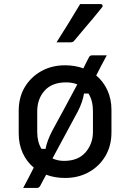

<svg xmlns="http://www.w3.org/2000/svg" viewBox="-20 -864 640 944"><path d="M374 -844H474Q482 -844 484 -838Q486 -832 481 -827Q457 -797 436.5 -772.5Q416 -748 394.5 -723Q373 -698 345 -664Q339 -656 328 -656H258Q287 -701 316 -748.5Q345 -796 374 -844ZM300 -543Q348 -543 390 -528Q396 -541 402 -552.5Q408 -564 414 -576Q419 -587 423 -589.5Q427 -592 435 -592H505Q491 -566 478 -541.5Q465 -517 453 -493Q488 -464 508 -420.5Q528 -377 528 -324V-213Q528 -147 498 -96.5Q468 -46 416.5 -17.5Q365 11 300 11Q249 11 207 -5Q199 10 191 24.5Q183 39 177 51Q171 60 162 60H94Q106 38 120.5 10Q135 -18 146 -40Q111 -69 91.5 -112Q72 -155 72 -208V-319Q72 -386 102 -436Q132 -486 183.5 -514.5Q235 -543 300 -543ZM305 -459Q236 -459 199.5 -418.5Q163 -378 163 -316V-215Q163 -166 184 -132H204Q211 -172 239 -225Q270 -282 300.5 -338Q331 -394 360 -449Q335 -459 305 -459ZM362 -315Q331 -258 300 -200Q269 -142 238 -85Q264 -73 295 -73Q364 -73 400.5 -115Q437 -157 437 -216V-317Q437 -370 415 -404H393Q390 -385 382.5 -362.5Q375 -340 362 -315Z"/></svg>

Font: Recursive Sn Lnr St
Style: Regular
Weight: 400
Version: Version 1.079;hotconv 1.0.112;makeotfexe 2.5.65598; ttfautoh